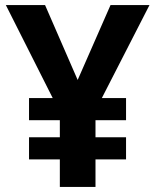

<svg xmlns="http://www.w3.org/2000/svg" viewBox="-20 -734 612 754"><path d="M285 -420 157 -714H3L187 -349H94V-262H215V-195H94V-108H215V0H355V-108H475V-195H355V-262H475V-349H380L567 -714H414Z"/></svg>

Font: Noto Sans Lisu
Style: Bold
Weight: 700
Designer: Monotype Design Team. David Williams.
Foundry: Monotype Imaging Inc.
Version: Version 2.102